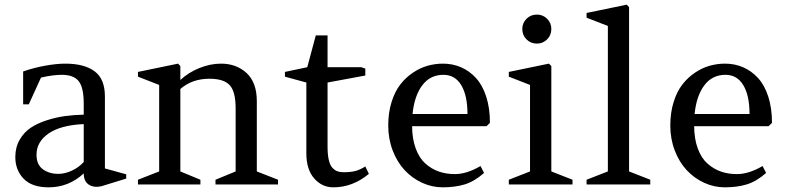

<svg xmlns="http://www.w3.org/2000/svg" viewBox="-20 -782 3333 814"><path d="M515.1 -43V-24.9L409.2 7.8Q377.9 14.6 356.4 0.7Q335 -13.2 335 -46.9Q271.5 12.2 186 12.2Q115.2 12.2 80.1 -24.4Q44.9 -61 44.9 -116.2Q44.9 -157.7 63.5 -189.7Q82 -221.7 110.8 -240.7Q139.6 -259.8 179.7 -272.5Q219.7 -285.2 256.8 -290Q293.9 -294.9 335 -295.9V-342.8Q335 -411.1 313.5 -438Q292 -464.8 242.2 -464.8Q204.6 -464.8 153.8 -453.1L102.1 -339.8H78.1V-479Q122.1 -494.6 170.9 -503.4Q219.7 -512.2 256.8 -512.2Q337.4 -512.2 381.1 -479.7Q424.8 -447.3 424.8 -373V-67.9ZM227.1 -44.9Q254.9 -44.9 284.2 -58.3Q313.5 -71.8 335 -95.2V-255.9Q237.3 -251.5 186 -216.1Q134.8 -180.7 134.8 -126Q134.8 -84 161.6 -64.5Q188.5 -44.9 227.1 -44.9Z M829.6 -20V0H564.9V-20L654.8 -55.2V-421.9L564.9 -457V-477.1L734.9 -512.2L744.6 -502V-442.9Q779.3 -475.1 825.7 -493.7Q872.1 -512.2 917 -512.2Q982.4 -512.2 1025.6 -472.2Q1068.8 -432.1 1068.8 -353V-55.2L1158.7 -20V0H893.6V-20L979 -55.2V-323.2Q979 -393.6 953.9 -420.9Q928.7 -448.2 867.7 -448.2Q794.9 -448.2 744.6 -404.8V-55.2Z M1368.7 -432.1V-160.2Q1368.7 -127 1373.8 -104.5Q1378.9 -82 1388.9 -71Q1398.9 -60.1 1410.2 -55.9Q1421.4 -51.8 1437 -51.8Q1466.3 -51.8 1486.1 -56.9Q1505.9 -62 1528.8 -76.2L1543.9 -44.9Q1475.1 12.2 1393.1 12.2Q1345.2 12.2 1312 -25.6Q1278.8 -63.5 1278.8 -131.8V-432.1L1188 -457V-477.1L1282.7 -497.1L1318.8 -631.8H1368.7V-497.1H1511.7L1528.8 -491.2V-461.9Z M2043 -247.1H1727.1Q1727.5 -192.4 1742.7 -151.9Q1757.8 -111.3 1783.7 -88.4Q1809.6 -65.4 1840.6 -54.7Q1871.6 -43.9 1908.2 -43.9Q1959 -43.9 2017.1 -78.1L2032.2 -48.8Q1991.2 -12.7 1950.2 -0.2Q1909.2 12.2 1856.9 12.2Q1811.5 12.2 1769.5 -7.1Q1727.5 -26.4 1695.8 -60.3Q1664.1 -94.2 1645 -143.6Q1626 -192.9 1626 -250Q1626 -304.2 1639.9 -348.9Q1653.8 -393.6 1676.8 -423.3Q1699.7 -453.1 1730.2 -473.6Q1760.7 -494.1 1792.7 -503.2Q1824.7 -512.2 1857.9 -512.2Q1899.4 -512.2 1934.8 -496.8Q1970.2 -481.4 1997.8 -451.4Q2025.4 -421.4 2041.3 -372.6Q2057.1 -323.7 2057.1 -261.2ZM1859.9 -464.8Q1803.7 -464.8 1770.3 -420.4Q1736.8 -376 1729 -298.8H1961.9Q1961.9 -377 1935.5 -420.9Q1909.2 -464.8 1859.9 -464.8Z M2407.2 -20V0H2137.2V-20L2227.1 -55.2V-421.9L2137.2 -457V-477.1L2307.1 -512.2L2317.4 -502V-55.2ZM2194.3 -659.2Q2194.3 -684.6 2212.2 -702.4Q2230 -720.2 2256.3 -720.2Q2281.7 -720.2 2299.6 -702.4Q2317.4 -684.6 2317.4 -659.2Q2317.4 -632.8 2299.6 -615Q2281.7 -597.2 2256.3 -597.2Q2230 -597.2 2212.2 -615Q2194.3 -632.8 2194.3 -659.2Z M2736.8 -20V0H2466.8V-20L2557.1 -55.2V-671.9L2466.8 -707V-727.1L2637.2 -762.2L2647 -752V-55.2Z M3238.8 -247.1H2922.9Q2923.3 -192.4 2938.5 -151.9Q2953.6 -111.3 2979.5 -88.4Q3005.4 -65.4 3036.4 -54.7Q3067.4 -43.9 3104 -43.9Q3154.8 -43.9 3212.9 -78.1L3228 -48.8Q3187 -12.7 3146 -0.2Q3105 12.2 3052.7 12.2Q3007.3 12.2 2965.3 -7.1Q2923.3 -26.4 2891.6 -60.3Q2859.9 -94.2 2840.8 -143.6Q2821.8 -192.9 2821.8 -250Q2821.8 -304.2 2835.7 -348.9Q2849.6 -393.6 2872.6 -423.3Q2895.5 -453.1 2926 -473.6Q2956.5 -494.1 2988.5 -503.2Q3020.5 -512.2 3053.7 -512.2Q3095.2 -512.2 3130.6 -496.8Q3166 -481.4 3193.6 -451.4Q3221.2 -421.4 3237.1 -372.6Q3252.9 -323.7 3252.9 -261.2ZM3055.7 -464.8Q2999.5 -464.8 2966.1 -420.4Q2932.6 -376 2924.8 -298.8H3157.7Q3157.7 -377 3131.3 -420.9Q3105 -464.8 3055.7 -464.8Z"/></svg>

Font: Amethysta
Style: Regular
Weight: 400
Designer: Konstantin Vinogradov, Alexei Vanyashin
Foundry: Cyreal (www.cyreal.org)
Version: Version 1.002